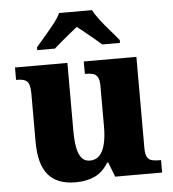

<svg xmlns="http://www.w3.org/2000/svg" viewBox="-54 -816 788 876"><g transform="rotate(-5 340.0 -378.0)"><path d="M257 10Q172 10 131.5 -39Q91 -88 91 -189V-407Q91 -436 86 -451.5Q81 -467 68 -473Q55 -479 30 -479H27V-536H267V-226Q267 -183 272.5 -151Q278 -119 292 -101Q306 -83 331 -83Q358 -83 375 -101Q392 -119 400 -152.5Q408 -186 408 -231V-418Q408 -446 400 -459Q392 -472 378 -475.5Q364 -479 346 -479H342V-536H583V-119Q583 -90 590.5 -77Q598 -64 612 -60.5Q626 -57 644 -57H654V0H439L413 -67H408Q383 -25 345.5 -7.5Q308 10 257 10ZM135 -619Q151 -638 173.5 -664Q196 -690 217.5 -717Q239 -744 249 -766H400Q411 -744 432 -717Q453 -690 476 -664Q499 -638 514 -619V-606H433Q421 -617 401 -633.5Q381 -650 360 -667Q339 -684 324 -696Q309 -684 288 -667Q267 -650 247.5 -633.5Q228 -617 216 -606H135Z"/></g></svg>

Font: Noto Serif Gujarati ExtraBold
Style: Regular
Weight: 800
Version: Version 2.102